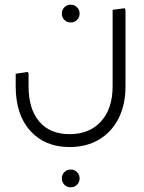

<svg xmlns="http://www.w3.org/2000/svg" viewBox="-20 -397 613 820"><path d="M277 231Q172 231 109.5 162Q47 93 47 -29H102Q102 69 148 122.5Q194 176 277 176Q362 176 411.5 121.5Q461 67 461 -29H516Q516 52 485.5 110.5Q455 169 401.5 200Q348 231 277 231ZM47 -29V-82L99 -90L102 -82V-29ZM461 -29V-355L513 -362L516 -354V-29ZM282 -301Q266 -301 255 -312Q244 -323 244 -339Q244 -355 255 -366Q266 -377 282 -377Q298 -377 309 -366Q320 -355 320 -339Q320 -323 309 -312Q298 -301 282 -301ZM282 403Q266 403 255 392Q244 381 244 365Q244 349 255 338Q266 327 282 327Q298 327 309 338Q320 349 320 365Q320 381 309 392Q298 403 282 403Z"/></svg>

Font: Fustat Light
Style: Regular
Weight: 300
Designer: Mohamed Gaber, Khaled Hosny, Laura Garcia Mut
Foundry: Kief Type Foundry, Alif Type Foundry, Hard Type Foundry
Version: Version 1.007